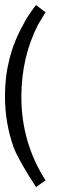

<svg xmlns="http://www.w3.org/2000/svg" viewBox="-20 -635 264 772"><path d="M124.5 -614.7 163.1 -585.9 133.8 -537.1Q65.9 -405.8 65.9 -245.1Q65.9 -62 163.1 90.3L125 117.2Q57.1 13.2 35.6 -40.5Q0 -138.7 0 -249Q0 -405.8 72.8 -534.7Q88.4 -567.4 124.5 -614.7Z"/></svg>

Font: Gasq
Style: Regular
Weight: 400
Designer: Husham Jawad
Version: Version 1.00;December 29, 2020;FontCreator 13.0.0.2683 32-bi